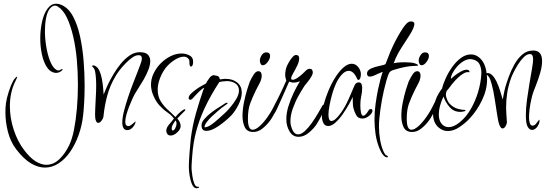

<svg xmlns="http://www.w3.org/2000/svg" viewBox="-20 -684 2928 1030"><path d="M221 215Q184 215 145.5 192Q107 169 67 117Q36 76 22.5 23Q9 -30 9 -82Q9 -107 12 -131Q16 -158 27 -192.5Q38 -227 50 -249Q54 -257 61.5 -265Q69 -273 71 -273Q72 -273 72 -271Q72 -267 62 -247Q47 -217 40 -183.5Q33 -150 33 -115Q33 -51 53.5 11.5Q74 74 108 119Q140 162 170.5 181Q201 200 228 200Q268 200 299.5 169Q331 138 352 93Q367 62 377 11.5Q387 -39 392.5 -101.5Q398 -164 398 -231Q398 -299 392 -365Q386 -431 372.5 -489Q359 -547 339 -589Q319 -631 290 -649Q282 -654 275 -654Q267 -654 259.5 -649Q252 -644 246 -636Q233 -618 227 -586.5Q221 -555 221 -519Q221 -477 228 -434.5Q235 -392 247.5 -359.5Q260 -327 276 -314Q285 -306 293 -306Q300 -306 304 -309.5Q308 -313 312 -313Q319 -313 314 -307.5Q309 -302 299 -297Q289 -292 277 -293Q250 -296 232 -323Q214 -350 205 -391.5Q196 -433 196 -477Q196 -524 205.5 -567Q215 -610 234.5 -637Q254 -664 282 -664Q296 -664 309 -658Q347 -642 371.5 -596.5Q396 -551 409.5 -488.5Q423 -426 428.5 -358Q434 -290 434 -227Q434 -176 431.5 -134Q429 -92 426 -66Q420 -11 402 39.5Q384 90 357 129.5Q330 169 295 192Q260 215 221 215Z M663 14Q649 14 642.5 3Q636 -8 636 -27Q636 -52 645 -87.5Q654 -123 667 -162Q680 -201 694 -237Q708 -273 719 -301Q730 -329 734 -341Q736 -346 738.5 -354.5Q741 -363 741 -370Q741 -378 737.5 -383Q734 -388 723 -388Q707 -388 688.5 -374.5Q670 -361 652 -342.5Q634 -324 620.5 -306Q607 -288 602 -279Q571 -228 556 -173.5Q541 -119 535 -59Q534 -49 525 -37Q516 -25 507 -25Q499 -25 495 -35Q492 -42 491 -51Q490 -60 490 -70Q490 -79 490.5 -87.5Q491 -96 491 -103Q492 -134 494 -165Q496 -196 496 -227Q496 -238 495.5 -249.5Q495 -261 494 -272Q493 -286 490 -301.5Q487 -317 475 -327Q474 -328 474 -328.5Q474 -329 474 -329Q474 -333 481 -333Q488 -333 491 -330Q505 -323 513.5 -304Q522 -285 526.5 -261Q531 -237 533 -214.5Q535 -192 536 -177Q543 -194 549 -208.5Q555 -223 562 -237Q572 -257 588.5 -285.5Q605 -314 627 -341Q649 -368 675 -386Q701 -404 730 -404Q761 -404 773.5 -390.5Q786 -377 786 -357Q786 -335 775.5 -308.5Q765 -282 750 -256Q735 -230 721.5 -209.5Q708 -189 702 -178Q699 -173 691 -155.5Q683 -138 674 -115.5Q665 -93 658.5 -70Q652 -47 652 -31Q652 -15 660 -10Q670 -4 681.5 -12Q693 -20 701 -28Q709 -36 707 -30Q706 -17 692.5 -1.5Q679 14 663 14Z M896 43Q883 43 877.5 34.5Q872 26 872 18Q872 2 886 -15Q891 -21 900 -31.5Q909 -42 913 -48Q900 -66 878 -81Q856 -96 835 -119Q816 -140 803 -170.5Q790 -201 790 -229Q790 -262 805 -292Q820 -322 842 -344Q866 -368 895 -382.5Q924 -397 955 -397Q976 -397 996 -387Q1016 -377 1016 -354Q1016 -327 1004 -327Q999 -327 997 -337Q996 -342 996 -347.5Q996 -353 996 -355Q996 -365 987 -372.5Q978 -380 967 -380Q944 -380 916 -362Q888 -344 869 -320Q850 -295 838 -263.5Q826 -232 826 -203Q826 -167 842 -141Q858 -115 880.5 -95Q903 -75 921 -56Q930 -67 940.5 -77Q951 -87 960 -93Q968 -98 971 -98Q974 -98 974 -95Q974 -90 965 -83Q963 -81 953.5 -71.5Q944 -62 931 -48Q939 -39 944 -29Q949 -19 949 -7Q949 9 931 26Q913 43 896 43ZM907 16Q914 16 920.5 3.5Q927 -9 927 -21Q927 -27 925 -32Q923 -37 922 -38Q914 -28 907.5 -16.5Q901 -5 901 4Q901 16 907 16Z M1035 326Q1020 326 1011 306.5Q1002 287 997.5 260Q993 233 993 210Q993 199 994 178Q995 157 997 133Q999 109 1001 88Q1003 67 1004 56Q1013 -12 1031 -75.5Q1049 -139 1070 -200Q1071 -202 1072.5 -206Q1074 -210 1075 -210V-213Q1065 -209 1049.5 -194Q1034 -179 1027 -171Q1020 -164 1014 -156.5Q1008 -149 1000 -149Q992 -149 992 -158Q992 -169 1003.5 -180.5Q1015 -192 1029 -202Q1043 -213 1059.5 -222Q1076 -231 1083 -235Q1086 -237 1087.5 -240Q1089 -243 1090 -246Q1097 -257 1104.5 -267Q1112 -277 1125 -281Q1134 -280 1145 -277Q1156 -274 1158 -263Q1158 -259 1160 -259V-258Q1165 -258 1172.5 -259.5Q1180 -261 1190 -261Q1229 -261 1253 -241Q1277 -221 1277 -188Q1277 -157 1259 -121.5Q1241 -86 1220 -64Q1187 -31 1150.5 -6.5Q1114 18 1088 18Q1072 18 1066.5 9.5Q1061 1 1061 -11Q1061 -28 1076 -45Q1091 -62 1106 -74Q1123 -88 1141.5 -100Q1160 -112 1173 -120Q1180 -125 1186.5 -129Q1193 -133 1198 -133Q1201 -133 1201 -130Q1201 -128 1189.5 -120Q1178 -112 1170 -106Q1164 -101 1149 -88.5Q1134 -76 1117.5 -60.5Q1101 -45 1089 -29Q1077 -13 1077 -1Q1093 -1 1112.5 -14.5Q1132 -28 1151.5 -46Q1171 -64 1185 -76Q1198 -88 1216 -109Q1234 -130 1248 -154Q1262 -178 1262 -198Q1262 -224 1242.5 -236.5Q1223 -249 1196 -249Q1187 -249 1173 -247Q1159 -245 1156 -243Q1134 -209 1114 -174Q1094 -139 1077 -102Q1049 -42 1032.5 20Q1016 82 1011 154Q1010 171 1008.5 190Q1007 209 1008 228Q1009 238 1012 260Q1015 282 1022 300Q1029 318 1041 318Q1042 318 1045 318Q1048 318 1048 319V322Q1041 326 1035 326Z M1390 -334Q1381 -334 1377.5 -343.5Q1374 -353 1374 -357Q1374 -373 1383.5 -387.5Q1393 -402 1405 -403H1408Q1420 -403 1424.5 -397.5Q1429 -392 1429 -384Q1429 -369 1416 -351.5Q1403 -334 1390 -334ZM1339 24Q1305 24 1293 -2Q1281 -28 1281 -62Q1281 -96 1288.5 -133.5Q1296 -171 1305.5 -202Q1315 -233 1320 -246Q1331 -269 1342 -285.5Q1353 -302 1366 -302Q1375 -302 1379.5 -295.5Q1384 -289 1384 -279Q1384 -259 1373 -238.5Q1362 -218 1353 -200Q1333 -159 1321.5 -127Q1310 -95 1310 -47Q1310 -16 1316.5 -2Q1323 12 1335 12Q1351 12 1372 -6.5Q1393 -25 1415 -56Q1437 -87 1454 -123Q1465 -146 1471 -146Q1475 -146 1475 -138Q1475 -127 1466.5 -106.5Q1458 -86 1446.5 -65Q1435 -44 1425 -32Q1408 -10 1386 7Q1364 24 1339 24Z M1582 50Q1550 50 1533 20.5Q1516 -9 1516 -44Q1516 -77 1527 -113Q1538 -149 1554.5 -184Q1571 -219 1589 -248Q1571 -241 1555 -241Q1547 -241 1541 -243Q1535 -245 1531 -246Q1526 -234 1513.5 -206Q1501 -178 1487.5 -147.5Q1474 -117 1464 -96Q1448 -62 1436 -62Q1430 -62 1430 -70Q1430 -76 1435 -86Q1458 -129 1478.5 -171Q1499 -213 1516 -252Q1514 -257 1512 -265.5Q1510 -274 1510 -284Q1510 -295 1512.5 -307.5Q1515 -320 1520 -332Q1523 -339 1531 -352.5Q1539 -366 1549 -377.5Q1559 -389 1568 -389Q1585 -389 1585 -371Q1585 -354 1574.5 -332Q1564 -310 1553 -291.5Q1542 -273 1542 -264Q1542 -256 1550 -256Q1561 -256 1577.5 -267.5Q1594 -279 1604 -289Q1609 -294 1620 -304.5Q1631 -315 1641 -315Q1651 -315 1654.5 -309Q1658 -303 1658 -295Q1658 -286 1650 -272.5Q1642 -259 1631.5 -246Q1621 -233 1614 -224Q1600 -203 1582 -171Q1564 -139 1551 -102.5Q1538 -66 1538 -33Q1538 -11 1549 13Q1560 37 1579 37Q1596 37 1615.5 19Q1635 1 1652.5 -24Q1670 -49 1683.5 -72Q1697 -95 1702 -104Q1704 -109 1709 -116.5Q1714 -124 1721 -124Q1727 -124 1727 -118Q1727 -113 1724.5 -106.5Q1722 -100 1720 -95Q1711 -74 1698 -51Q1685 -28 1680 -20Q1666 3 1638.5 26.5Q1611 50 1582 50Z M1741 -8Q1723 -8 1715 -23.5Q1707 -39 1707 -60Q1707 -87 1716.5 -123Q1726 -159 1742 -197.5Q1758 -236 1778.5 -268.5Q1799 -301 1822 -321.5Q1845 -342 1867 -342Q1887 -342 1901.5 -324.5Q1916 -307 1916 -285Q1916 -272 1912 -263.5Q1908 -255 1903 -255Q1899 -255 1896 -261Q1886 -284 1874.5 -294Q1863 -304 1851 -304Q1831 -304 1811.5 -281.5Q1792 -259 1780 -230Q1770 -208 1761.5 -177.5Q1753 -147 1747.5 -117.5Q1742 -88 1742 -69Q1742 -35 1758 -35Q1778 -35 1809 -79Q1832 -111 1850.5 -153Q1869 -195 1882 -226Q1887 -236 1893 -239Q1899 -242 1904 -242Q1916 -242 1919.5 -232Q1923 -222 1923 -215Q1923 -189 1918 -168.5Q1913 -148 1913 -119Q1913 -98 1916.5 -80.5Q1920 -63 1929 -63Q1940 -63 1957 -91Q1961 -99 1969 -99Q1978 -99 1978 -90Q1978 -77 1960 -62.5Q1942 -48 1924 -48Q1900 -48 1890 -68Q1873 -101 1873 -127.5Q1873 -154 1872 -164Q1867 -152 1853 -126.5Q1839 -101 1820 -73.5Q1801 -46 1780 -27Q1759 -8 1741 -8Z M2056 160Q2046 160 2035.5 147.5Q2025 135 2016 113Q2001 77 1995 37.5Q1989 -2 1989 -42Q1989 -86 1995 -128Q2001 -170 2008 -204Q2013 -228 2020 -255Q2027 -282 2033 -298Q2027 -297 2014 -291Q2001 -285 1987.5 -279Q1974 -273 1964 -273Q1949 -273 1949 -290Q1949 -299 1955.5 -306Q1962 -313 1972 -317Q1992 -326 2016 -330.5Q2040 -335 2048 -340L2074 -406Q2078 -416 2088.5 -438.5Q2099 -461 2113.5 -487Q2128 -513 2142 -534Q2153 -550 2163 -559.5Q2173 -569 2185 -569Q2203 -569 2203 -555Q2203 -547 2196.5 -531Q2190 -515 2173 -489Q2154 -459 2134.5 -429.5Q2115 -400 2101 -368Q2100 -364 2096.5 -355.5Q2093 -347 2091 -345L2111 -348Q2119 -349 2129 -349.5Q2139 -350 2151 -350Q2168 -350 2183.5 -348.5Q2199 -347 2209 -343Q2214 -341 2218.5 -338.5Q2223 -336 2223 -334Q2223 -330 2197 -330Q2182 -330 2154.5 -325Q2127 -320 2092 -309Q2075 -304 2069 -295Q2063 -286 2053 -252Q2038 -198 2029 -148.5Q2020 -99 2015 -48Q2014 -38 2013.5 -27Q2013 -16 2013 -3Q2013 31 2019.5 68Q2026 105 2039 132Q2042 138 2045.5 143Q2049 148 2054 150Q2061 153 2061 157Q2061 160 2056 160Z M2242 -334Q2233 -334 2229.5 -343.5Q2226 -353 2226 -357Q2226 -373 2235.5 -387.5Q2245 -402 2257 -403H2260Q2272 -403 2276.5 -397.5Q2281 -392 2281 -384Q2281 -369 2268 -351.5Q2255 -334 2242 -334ZM2191 24Q2157 24 2145 -2Q2133 -28 2133 -62Q2133 -96 2140.5 -133.5Q2148 -171 2157.5 -202Q2167 -233 2172 -246Q2183 -269 2194 -285.5Q2205 -302 2218 -302Q2227 -302 2231.5 -295.5Q2236 -289 2236 -279Q2236 -259 2225 -238.5Q2214 -218 2205 -200Q2185 -159 2173.5 -127Q2162 -95 2162 -47Q2162 -16 2168.5 -2Q2175 12 2187 12Q2203 12 2224 -6.5Q2245 -25 2267 -56Q2289 -87 2306 -123Q2317 -146 2323 -146Q2327 -146 2327 -138Q2327 -127 2318.5 -106.5Q2310 -86 2298.5 -65Q2287 -44 2277 -32Q2260 -10 2238 7Q2216 24 2191 24Z M2382 19Q2355 19 2333 0Q2317 -14 2310 -33Q2303 -52 2303 -74Q2303 -91 2306.5 -108.5Q2310 -126 2315 -142Q2322 -164 2333 -182Q2344 -200 2352 -210Q2357 -233 2371 -264Q2385 -295 2405.5 -324Q2426 -353 2452 -372.5Q2478 -392 2506 -392Q2539 -392 2563.5 -362.5Q2588 -333 2592 -276Q2592 -272 2592.5 -268Q2593 -264 2593 -259Q2593 -202 2565.5 -145.5Q2538 -89 2500 -49Q2478 -25 2446 -3Q2414 19 2382 19ZM2387 -2Q2414 -2 2445 -27Q2480 -55 2505 -98Q2530 -141 2544.5 -189.5Q2559 -238 2562 -284Q2564 -310 2555 -334Q2546 -358 2517 -365Q2509 -367 2504 -367Q2485 -367 2465.5 -355Q2446 -343 2430.5 -325Q2415 -307 2406.5 -289.5Q2398 -272 2399 -261Q2405 -267 2419.5 -278.5Q2434 -290 2452 -300Q2470 -310 2483 -310Q2493 -310 2497 -304Q2500 -302 2498 -296Q2485 -300 2468.5 -291Q2452 -282 2435.5 -266Q2419 -250 2406 -234Q2393 -218 2387 -209Q2383 -205 2378.5 -199Q2374 -193 2373 -186Q2372 -184 2372 -177Q2372 -164 2380.5 -145Q2389 -126 2412 -111Q2435 -96 2476 -94Q2477 -93 2477 -92.5Q2477 -92 2477 -92Q2477 -88 2469.5 -86.5Q2462 -85 2460 -85Q2457 -84 2454 -84Q2451 -84 2448 -84Q2414 -84 2392 -109.5Q2370 -135 2359 -166Q2334 -112 2334 -71Q2334 -38 2349 -20Q2364 -2 2387 -2Z M2834 13Q2821 13 2811 -3.5Q2801 -20 2801 -67Q2801 -104 2807 -148.5Q2813 -193 2820.5 -237Q2828 -281 2834 -315.5Q2840 -350 2840 -366Q2840 -394 2823 -394Q2807 -394 2790.5 -378Q2774 -362 2759.5 -339Q2745 -316 2734.5 -294.5Q2724 -273 2721 -263Q2707 -224 2701 -185.5Q2695 -147 2695 -106Q2695 -89 2696.5 -71Q2698 -53 2699 -34Q2701 -24 2693.5 -9.5Q2686 5 2676 5Q2669 5 2664 -4Q2659 -13 2657 -20Q2653 -32 2651 -45.5Q2649 -59 2647 -69Q2640 -110 2634 -152.5Q2628 -195 2617 -235Q2614 -246 2609.5 -258.5Q2605 -271 2596 -279Q2594 -281 2590 -283.5Q2586 -286 2586 -288Q2586 -292 2597 -292Q2609 -292 2621 -280Q2633 -268 2643 -248Q2655 -223 2663.5 -195Q2672 -167 2677 -150Q2683 -186 2690 -214Q2697 -238 2709 -271.5Q2721 -305 2739 -337.5Q2757 -370 2782 -391.5Q2807 -413 2840 -413Q2888 -413 2888 -357Q2888 -328 2878 -293.5Q2868 -259 2856.5 -230Q2845 -201 2841 -190Q2836 -176 2830.5 -152Q2825 -128 2821.5 -102Q2818 -76 2818 -54Q2818 -35 2822.5 -22.5Q2827 -10 2837 -10Q2847 -10 2855 -19.5Q2863 -29 2868.5 -37Q2874 -45 2874 -40Q2876 -25 2863.5 -6Q2851 13 2834 13Z"/></svg>

Font: Inspiration
Style: Regular
Weight: 400
Designer: Robert E. Leuschke
Foundry: Robert E. Leuschke
Version: Version 2.010; ttfautohint (v1.8.3)